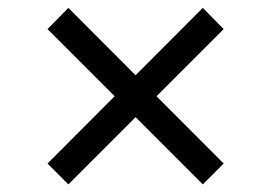

<svg xmlns="http://www.w3.org/2000/svg" viewBox="-20 -532 699 495"><path d="M502.9 -56.6 102.5 -457 156.2 -511.7 556.6 -110.4ZM156.2 -56.6 102.5 -110.4 502.9 -511.7 556.6 -457Z"/></svg>

Font: Inter V
Style: 
Weight: 400
Designer: Rasmus Andersson
Foundry: rsms
Version: Version 4.000;git-a3f224843